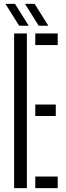

<svg xmlns="http://www.w3.org/2000/svg" viewBox="-20 -973 342 993"><path d="M53 0V-800H119V0ZM162.5 -740V-800H278.5V-740ZM162.5 -373V-432.5H268.5V-373ZM162.5 0V-60H278.5V0ZM79 -840 8 -953H57.5L128.5 -840ZM180 -840 109.5 -953H159L230 -840Z"/></svg>

Font: Big Shoulders Stencil Display
Style: Regular
Weight: 400
Designer: Patric King
Foundry: XO Type Co
Version: Version 1.000